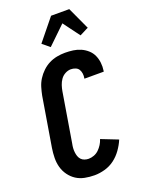

<svg xmlns="http://www.w3.org/2000/svg" viewBox="-180 -1061 859 1151"><g transform="rotate(-20 250.0 -486.0)"><path d="M217 8Q185 8 155 2Q125 -4 101 -19.5Q77 -35 59.5 -59Q42 -83 34 -111.5Q26 -140 26.5 -171.5Q27 -203 32 -234L84 -548Q89 -573 96.5 -598.5Q104 -624 118.5 -647Q133 -670 153.5 -689.5Q174 -709 198 -721Q222 -733 248 -738Q274 -743 300 -743Q326 -743 351.5 -739.5Q377 -736 399.5 -726Q422 -716 440.5 -699.5Q459 -683 469 -661Q479 -639 482 -613.5Q485 -588 481 -562L480 -557H357V-559Q360 -574 358 -589Q356 -604 349 -615.5Q342 -627 328 -632.5Q314 -638 299 -638Q281 -638 263 -628.5Q245 -619 233.5 -602.5Q222 -586 216 -567.5Q210 -549 207 -531L155 -217Q152 -203 151 -189.5Q150 -176 151.5 -162.5Q153 -149 157 -137Q161 -125 169.5 -115.5Q178 -106 191 -101.5Q204 -97 217 -97Q234 -97 251.5 -103.5Q269 -110 282.5 -123Q296 -136 306 -152Q316 -168 321 -185L428 -143Q415 -112 394 -82.5Q373 -53 345 -32Q317 -11 283 -1.5Q249 8 217 8ZM232 -804 186 -842 298 -980H414L480 -837L471 -833L424 -809L346 -914Z"/></g></svg>

Font: Iosevka Curly Extrabold
Style: Italic
Weight: 800
Italic angle: -9°
Monospace: yes
Designer: Belleve Invis
Foundry: Belleve Invis
Version: Version 22.1.2; ttfautohint (v1.8.4)